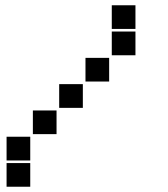

<svg xmlns="http://www.w3.org/2000/svg" viewBox="-20 -715 640 730"><path d="M406 -695Q405 -695 405 -695Q405 -695 405 -694V-606Q405 -605 405 -605Q405 -605 406 -605H494Q495 -605 495 -605Q495 -605 495 -606V-694Q495 -695 495 -695Q495 -695 494 -695ZM406 -595Q405 -595 405 -595Q405 -595 405 -594V-506Q405 -505 405 -505Q405 -505 406 -505H494Q495 -505 495 -505Q495 -505 495 -506V-594Q495 -595 495 -595Q495 -595 494 -595ZM306 -495Q305 -495 305 -495Q305 -495 305 -494V-406Q305 -405 305 -405Q305 -405 306 -405H394Q395 -405 395 -405Q395 -405 395 -406V-494Q395 -495 395 -495Q395 -495 394 -495ZM206 -395Q205 -395 205 -395Q205 -395 205 -394V-306Q205 -305 205 -305Q205 -305 206 -305H294Q295 -305 295 -305Q295 -305 295 -306V-394Q295 -395 295 -395Q295 -395 294 -395ZM106 -295Q105 -295 105 -295Q105 -295 105 -294V-206Q105 -205 105 -205Q105 -205 106 -205H194Q195 -205 195 -205Q195 -205 195 -206V-294Q195 -295 195 -295Q195 -295 194 -295ZM6 -195Q5 -195 5 -195Q5 -195 5 -194V-106Q5 -105 5 -105Q5 -105 6 -105H94Q95 -105 95 -105Q95 -105 95 -106V-194Q95 -195 95 -195Q95 -195 94 -195ZM6 -95Q5 -95 5 -95Q5 -95 5 -94V-6Q5 -5 5 -5Q5 -5 6 -5H94Q95 -5 95 -5Q95 -5 95 -6V-94Q95 -95 95 -95Q95 -95 94 -95Z"/></svg>

Font: Doto Black
Style: Regular
Weight: 900
Monospace: yes
Version: Version 1.000